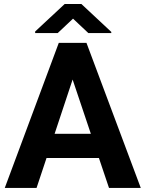

<svg xmlns="http://www.w3.org/2000/svg" viewBox="-20 -921 713 941"><path d="M3.4 0ZM464.8 -146.5H208L159.2 0H3.4L268.1 -710.9H403.8L669.9 0H514.2ZM247.6 -265.1H425.3L335.9 -531.2ZM525.4 -764.6V-758.8H413.1L337.9 -829.6L262.7 -758.8H152.3V-766.6L296.9 -901.4H378.9Z"/></svg>

Font: Roboto
Style: Bold
Weight: 700
Designer: Google
Version: Version 2.134; 2016; ttfautohint (v1.6)